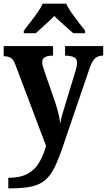

<svg xmlns="http://www.w3.org/2000/svg" viewBox="-20 -786 580 1042"><path d="M25 179Q89 179 129 157.5Q169 136 192 97Q215 58 230 6L63 -436Q52 -464 38.5 -472Q25 -480 4 -481H0V-536H268V-484H265Q209 -484 209 -449Q209 -439 212.5 -426.5Q216 -414 220 -403L280 -229Q293 -190 299 -162.5Q305 -135 307 -114Q310 -137 317 -162Q324 -187 329 -201L388 -395Q392 -406 395 -421Q398 -436 398 -447Q398 -467 382.5 -475Q367 -483 337 -484H333V-536H540V-484H537Q511 -484 495 -468.5Q479 -453 465 -412L325 -2Q301 70 279 116.5Q257 163 228 189Q199 215 154.5 225.5Q110 236 41 236H25ZM109 -619Q123 -638 143.5 -664Q164 -690 183 -717Q202 -744 212 -766H339Q349 -744 368 -717Q387 -690 407 -664Q427 -638 442 -619V-606H377Q357 -624 326.5 -651Q296 -678 275 -699Q254 -678 224 -651Q194 -624 174 -606H109Z"/></svg>

Font: Noto Serif Tamil SemiCondensed
Style: Bold Italic
Weight: 700
Width: 4
Italic angle: -12°
Designer: Indian Type Foundry, Tom Grace, and the Monotype Design Team
Foundry: Monotype Imaging Inc.
Version: Version 2.003; ttfautohint (v1.8.4.7-5d5b)